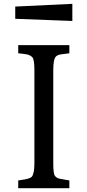

<svg xmlns="http://www.w3.org/2000/svg" viewBox="-20 -983 454 1003"><path d="M75.2 -40 76.2 -40.5 91.8 -43Q136.2 -48.8 145.5 -59.1Q159.7 -75.2 159.7 -129.4V-618.7Q159.7 -674.3 147.9 -685.1Q136.2 -695.8 119.6 -699Q103 -702.1 75.2 -704.6V-747.1H342.3V-704.6Q314.9 -701.7 298.3 -699Q281.7 -696.3 272.9 -688.5Q258.3 -674.8 258.3 -618.7V-129.4Q258.3 -74.7 267.1 -64Q275.9 -53.2 288.8 -50Q301.8 -46.9 323.7 -43.5L342.3 -40.5V0H75.2ZM59.6 -948.7 357.9 -962.9V-873.5L59.6 -884.8Z"/></svg>

Font: Metamorphous
Style: Regular
Weight: 400
Designer: James Grieshaber
Foundry: James Grieshaber
Version: Version 1.001